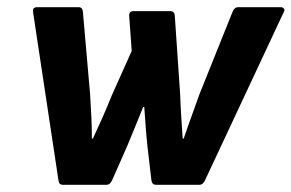

<svg xmlns="http://www.w3.org/2000/svg" viewBox="-20 -515 812 535"><path d="M156 0Q144 0 143 -12L72 -482Q70 -495 84 -495H199Q210 -495 211 -482L231 -253Q233 -222 234.5 -191Q236 -160 236 -129H239Q253 -159 266 -188.5Q279 -218 291 -248L347 -373L340 -470Q339 -484 352 -484H455Q466 -484 467 -472L482 -252Q483 -221 485 -190.5Q487 -160 489 -129H492Q502 -159 513.5 -190.5Q525 -222 536 -253L628 -482Q633 -495 644 -495H762Q768 -495 771 -491Q774 -487 771 -482L551 -12Q545 0 536 0H415Q404 0 402 -12L391 -106Q388 -134 386 -161.5Q384 -189 382 -217H379Q368 -189 356.5 -161.5Q345 -134 334 -107L292 -12Q286 0 277 0Z"/></svg>

Font: Sofia Sans ExtraBold
Style: Italic
Weight: 800
Italic angle: -9°
Designer: Botio Nikoltchev, Ani Petrova
Foundry: lettersoup
Version: Version 4.100; ttfautohint (v1.8.4.7-5d5b)